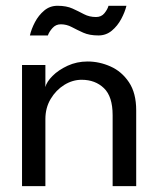

<svg xmlns="http://www.w3.org/2000/svg" viewBox="-20 -631 545 651"><path d="M277.1 -422.5Q316.9 -422.5 354.8 -405.6Q392.7 -388.8 417.2 -352.2Q441.8 -315.6 441.8 -256.9V0H361.9V-240.6Q361.9 -303.7 332.4 -332.1Q302.9 -360.5 256.8 -360.5Q226.1 -360.5 197.9 -343.1Q169.8 -325.6 151.8 -295.5Q133.9 -265.4 133.9 -227.4V0H54.7V-410.5H133.9V-335.8Q137.9 -353.2 157.9 -373.4Q178 -393.6 209.2 -408.1Q240.4 -422.5 277.1 -422.5ZM186.1 -548.6Q169.1 -548.6 157.8 -535.8Q146.4 -523 142.3 -510.8H81.4Q86.3 -532.6 98.5 -555.8Q110.6 -579 129.9 -595.2Q149.1 -611.4 174.9 -611.4Q205.5 -611.4 226.1 -601.9Q246.8 -592.4 264.9 -582.8Q283 -573.3 305.7 -573.3Q323.8 -573.3 334.2 -586.3Q344.7 -599.4 347.9 -611.4H408.7Q403.5 -589.9 391 -566.6Q378.6 -543.2 359.1 -527Q339.6 -510.8 313.7 -510.8Q283.1 -510.8 262 -520.3Q240.9 -529.9 223.4 -539.2Q205.9 -548.6 186.1 -548.6Z"/></svg>

Font: League Spartan Extralight
Style: Regular
Weight: 200
Foundry: The League of Moveable Type
Version: Version 2.300; ttfautohint (v1.8.3)